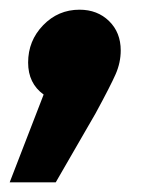

<svg xmlns="http://www.w3.org/2000/svg" viewBox="-59 -195 319 396"><path d="M190 -91Q190 -66 179.5 -42Q169 -18 138 39L56 181H-39L31 0Q-1 -23 -1 -66Q-1 -111 30 -143Q61 -175 105 -175Q142 -175 166 -151.5Q190 -128 190 -91Z"/></svg>

Font: Trujillo ExtraBold
Style: Italic
Weight: 800
Italic angle: -8°
Designer: Fira Sans original fonts by bBox Type GmbH, Carrois Corporate GbR, & Edenspiekermann AG / Changes by Cristiano Sobral
Foundry: Fira Sans original fonts by bBox Type GmbH, Carrois Corporate GbR, & Edenspiekermann AG / Changes by Cristiano Sobral
Version: Version 4.301;July 28, 2020;FontCreator 13.0.0.2655 64-bit